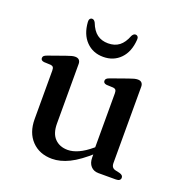

<svg xmlns="http://www.w3.org/2000/svg" viewBox="-124 -780 858 902"><g transform="rotate(20 305.0 -329.5)"><path d="M407.8 -59V-91L404.8 -93.7V-378.7Q404.8 -390.2 401 -395.3Q397.2 -400.4 388.4 -401.4L354.6 -402.8Q345.9 -404.2 342.2 -407.8Q338.5 -411.5 338.5 -417.3Q338.5 -423.9 342.8 -428.2Q347 -432.5 358.4 -436.5L440.6 -465.7Q456.5 -471.5 466.6 -474.1Q476.6 -476.6 484.7 -476.6Q497.6 -476.6 504.1 -469.6Q510.6 -462.5 510.6 -450.2V-69.9Q510.6 -56.2 515.7 -49.3Q520.8 -42.4 530.7 -39.8L553.1 -34.8Q562.2 -32.2 566.6 -27.9Q571 -23.5 571 -16.8Q571 -9.1 565.3 -4.6Q559.6 0 547.7 0H460.3Q436.5 0 422.2 -15.7Q407.8 -31.3 407.8 -59ZM92 -136.4V-378.7Q92 -390.2 88.2 -395.3Q84.4 -400.4 75.6 -401.4L41.8 -402.8Q33.1 -404.2 29.4 -407.8Q25.7 -411.5 25.7 -417.3Q25.7 -423.9 29.9 -428.2Q34.2 -432.5 45.6 -436.5L127.8 -465.7Q144.3 -471.7 154.3 -474.2Q164.2 -476.6 171.1 -476.6Q184.6 -476.6 191.2 -469.6Q197.8 -462.5 197.8 -450.2V-152.6Q197.8 -102.6 222.2 -77.8Q246.5 -52.9 286.8 -52.9Q311.7 -52.9 340.4 -65.9Q369 -78.8 401.9 -106.6L423.6 -125.1L443.4 -105.1L421.5 -86Q361.8 -32 317.1 -10.2Q272.5 11.6 231.7 11.6Q168.8 11.6 130.4 -28.4Q92 -68.4 92 -136.4ZM294 -588.3Q326.8 -588.3 349.1 -605.2Q371.3 -622.1 385.3 -658.6Q392.4 -671.4 402 -671.4Q409.3 -671.4 413.6 -665.9Q417.9 -660.4 416.8 -650.4Q412.7 -589.7 379.3 -555.2Q345.8 -520.7 294 -520.7Q242.4 -520.7 208.7 -555.2Q175 -589.7 170.9 -650.4Q170.1 -660.4 174.3 -665.9Q178.5 -671.4 185.5 -671.4Q195.3 -671.4 202.1 -658.6Q216.4 -621.5 239 -604.9Q261.5 -588.3 294 -588.3Z"/></g></svg>

Font: Fraunces
Style: Regular
Weight: 900
Version: Version 1.000;[b76b70a41]